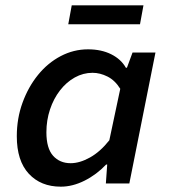

<svg xmlns="http://www.w3.org/2000/svg" viewBox="-20 -688 640 720"><path d="M208 12Q133 12 88 -36.5Q43 -85 43 -177Q43 -244 64.5 -303Q86 -362 122.5 -407Q159 -452 207.5 -477.5Q256 -503 310 -503Q360 -503 397 -484.5Q434 -466 452 -434H456L477 -491H563L465 0H377L382 -71H378Q342 -33 297 -10.5Q252 12 208 12ZM245 -76Q279 -76 317.5 -97.5Q356 -119 390 -162L431 -355Q411 -387 383 -401Q355 -415 327 -415Q292 -415 260.5 -397.5Q229 -380 205 -349Q181 -318 167.5 -277.5Q154 -237 154 -192Q154 -132 179 -104Q204 -76 245 -76ZM236 -597 249 -668H518L505 -597Z"/></svg>

Font: Source Code Pro SemiBold
Style: Italic
Weight: 600
Italic angle: -11°
Monospace: yes
Designer: Paul D. Hunt, Teo Tuominen
Foundry: Adobe Systems Incorporated
Version: Version 1.016;hotconv 1.0.116;makeotfexe 2.5.65601